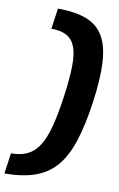

<svg xmlns="http://www.w3.org/2000/svg" viewBox="-144 -859 630 1018"><g transform="rotate(10 171.0 -350.0)"><path d="M83 -805Q177 -805 237.5 -781.5Q298 -758 329 -705.5Q360 -653 365 -565.5Q370 -478 352 -350Q334 -222 305.5 -134.5Q277 -47 231.5 5.5Q186 58 118.5 81.5Q51 105 -45 105L-29 -6Q22 -6 58 -23Q94 -40 119.5 -78.5Q145 -117 163 -183.5Q181 -250 195 -350Q209 -450 210 -516.5Q211 -583 196 -621.5Q181 -660 149.5 -677Q118 -694 67 -694Z"/></g></svg>

Font: Pathway Extreme 28pt
Style: Bold Italic
Weight: 700
Italic angle: -8°
Designer: Eduardo Rodriguez Tunni
Foundry: Eduardo Rodriguez Tunni
Version: Version 1.001;gftools[0.9.26]